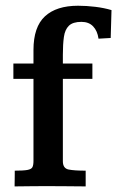

<svg xmlns="http://www.w3.org/2000/svg" viewBox="-20 -666 418 686"><path d="M32.2 0Q32.2 0 32.2 -7.3Q32.2 -14.6 32.5 -24.7Q32.7 -34.7 32.7 -43.7Q32.7 -52.7 32.7 -56.2Q63.5 -56.2 77.9 -58.8Q92.3 -61.5 95.9 -68.8Q99.6 -76.2 99.6 -91.3V-384.3H27.8V-439H99.6V-487.3Q99.6 -569.8 140.6 -607.7Q181.6 -645.5 258.8 -645.5Q289.1 -645.5 320.8 -641.6Q352.5 -637.7 378.4 -629.9L375.5 -530.3L332 -527.8Q328.1 -555.7 312.7 -571.8Q297.4 -587.9 271 -587.9Q240.2 -587.9 226.1 -574Q211.9 -560.1 208.3 -533.9Q204.6 -507.8 204.6 -470.7Q204.6 -463.4 204.6 -455.6Q204.6 -447.8 204.6 -439H310.1V-384.3H204.6V-89.8Q204.6 -64.5 225.1 -60.3Q245.6 -56.2 286.1 -56.2V0Q286.1 0 263.4 -0.2Q240.7 -0.5 207.5 -0.7Q174.3 -1 143.6 -1Q120.1 -1 94.2 -0.7Q68.4 -0.5 50.3 -0.2Q32.2 0 32.2 0Z"/></svg>

Font: Kameron Medium
Style: Regular
Weight: 500
Designer: Vernon Adams
Foundry: Vernon Adams
Version: Version 1.100